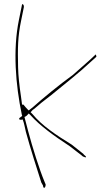

<svg xmlns="http://www.w3.org/2000/svg" viewBox="-20 -761 532 934"><path d="M68 -433C66 -526 66 -581 83 -662L96 -726C97 -734 94 -739 90 -741C88 -743 85 -733 85 -728L72 -664C42 -519 56 -347 86 -204L88 -197L76 -188C72 -186 73 -182 75 -180V-179C76 -178 87 -178 91 -180V-178C98 -160 101 -139 106 -119C126 -45 162 68 181 127L189 141C190 152 194 153 195 153C196 153 203 148 202 136L197 124C172 65 137 -47 117 -123L99 -192C108 -195 114 -202 120 -209L129 -200C175 -149 241 -101 319 -50C355 -21 375 -8 383 0C391 4 397 5 398 4C401 1 391 -6 389 -8H388L387 -11C383 -15 362 -31 328 -58C253 -104 184 -150 138 -206L129 -215C136 -222 137 -226 146 -231C166 -249 194 -272 230 -299C290 -348 373 -414 418 -457L448 -484C449 -485 448 -483 449 -484C448 -491 447 -495 446 -496C445 -496 443 -494 440 -491L412 -465C392 -447 366 -424 335 -397C265 -346 192 -286 138 -238C134 -234 125 -229 120 -224L118 -225C113 -230 109 -234 104 -240L94 -252H87V-254C86 -267 83 -280 82 -292C74 -345 69 -392 68 -433ZM181 127Z"/></svg>

Font: Stray Cat
Style: HlExt
Weight: 100
Version: Version 1.0